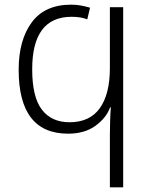

<svg xmlns="http://www.w3.org/2000/svg" viewBox="-20 -563 640 823"><path d="M508 240V-532H451V-271Q451 -160 408 -99.5Q365 -39 278 -39Q201 -39 159.5 -93Q118 -147 118 -266Q118 -491 287 -491Q327 -491 354 -480L366 -530Q349 -535 329 -539Q309 -543 285 -543Q172 -543 116 -467Q60 -391 60 -264Q60 10 272 10Q343 10 389.5 -24Q436 -58 452 -103H455Q453 -78 452 -43.5Q451 -9 451 17V240Z"/></svg>

Font: Noto Sans Mono UI Light
Style: Regular
Weight: 300
Designer: Monotype Design team
Foundry: Monotype Imaging Inc.
Version: 1.000